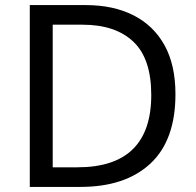

<svg xmlns="http://www.w3.org/2000/svg" viewBox="-20 -734 770 754"><path d="M669 -364Q669 -183 570.5 -91.5Q472 0 296 0H97V-714H317Q425 -714 504 -674Q583 -634 626 -556.5Q669 -479 669 -364ZM574 -361Q574 -504 503.5 -570.5Q433 -637 304 -637H187V-77H284Q574 -77 574 -361Z"/></svg>

Font: Noto Sans Ol Chiki
Style: Regular
Weight: 400
Designer: Monotype Design Team, Lewis McGuffie
Foundry: Monotype Imaging Inc.
Version: Version 2.003